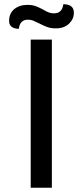

<svg xmlns="http://www.w3.org/2000/svg" viewBox="-20 -887 390 907"><path d="M125 -700H225V0H125ZM23 -788Q23 -824 47.5 -844Q72 -864 110 -864Q132 -864 148.5 -858Q165 -852 185 -841Q200 -832 211 -828Q222 -824 235 -824Q274 -824 279 -867Q329 -867 329 -827Q329 -797 306 -775Q283 -753 244 -753Q221 -753 204 -759Q187 -765 166 -776Q148 -785 137 -789.5Q126 -794 112 -794Q74 -794 69 -751Q47 -751 35 -760.5Q23 -770 23 -788Z"/></svg>

Font: Krub Medium
Style: Regular
Weight: 500
Designer: Ekaluck Peanpanawate
Foundry: Cadson Demak Co.,Ltd.
Version: Version 1.000; ttfautohint (v1.6)